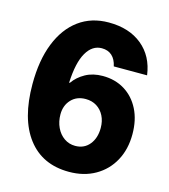

<svg xmlns="http://www.w3.org/2000/svg" viewBox="-105 -769 760 863"><g transform="rotate(15 275.0 -337.5)"><path d="M295 10Q170.8 10 102.9 -78.8Q35 -167.5 35 -329.2Q35 -440 66.7 -519.6Q98.3 -599.2 156.7 -642.1Q215 -685 295.8 -685Q390.8 -685 450.8 -635.8Q510.8 -586.7 522.5 -500H367.5Q360.8 -531.7 342.5 -548.3Q324.2 -565 295 -565Q250.8 -565 223.8 -518.3Q196.7 -471.7 192.5 -377.5H195.8Q216.7 -407.5 251.3 -426.7Q285.8 -445.8 331.7 -445.8Q389.2 -445.8 433.3 -418.8Q477.5 -391.7 502.5 -342.5Q527.5 -293.3 527.5 -226.7Q527.5 -156.7 498.3 -103.3Q469.2 -50 416.7 -20Q364.2 10 295 10ZM291.7 -110Q333.3 -110 357.9 -140Q382.5 -170 382.5 -217.5Q382.5 -249.2 370 -273.8Q357.5 -298.3 335.4 -312.1Q313.3 -325.8 284.2 -325.8Q242.5 -325.8 217.1 -298.8Q191.7 -271.7 191.7 -230Q191.7 -196.7 204.6 -169.2Q217.5 -141.7 240.4 -125.8Q263.3 -110 291.7 -110Z"/></g></svg>

Font: Funnel Sans Light ExtraBold
Style: Regular
Weight: 800
Version: Version 1.000